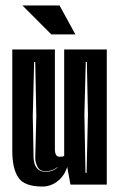

<svg xmlns="http://www.w3.org/2000/svg" viewBox="-20 -676 436 703"><path d="M135 7Q69 7 47 -26Q25 -59 25 -124V-495H181V-130Q181 -102 198 -102Q202 -102 207 -102.5Q212 -103 215 -105V-495H371V0H238L226 -65Q217 -34 192 -13.5Q167 7 135 7ZM147 -47Q172 -47 190 -62V-64Q171 -49 147 -49Q125 -49 117 -66Q109 -83 109 -97L113 -251L109 -449H105L100 -251L103 -97Q104 -74 115 -60.5Q126 -47 147 -47ZM293 -43H297L302 -256L298 -449H294L289 -256ZM168 -550 62 -656H198L256 -550Z"/></svg>

Font: Alumni Sans Inline One
Style: Regular
Weight: 400
Designer: Robert E. Leuschke
Foundry: Robert E. Leuschke
Version: Version 1.100; ttfautohint (v1.8.3)